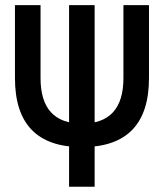

<svg xmlns="http://www.w3.org/2000/svg" viewBox="-20 -713 626 733"><path d="M293 -151.4Q37.1 -151.4 37.1 -415V-693.4H134.8V-415Q134.8 -241.2 293 -241.2Q451.2 -241.2 451.2 -415V-693.4H548.8V-415Q548.8 -151.4 293 -151.4ZM243.7 -200.2H341.3V0H243.7ZM341.3 -200.2H243.7V-693.4H341.3Z"/></svg>

Font: Cascadia Mono
Style: Regular
Weight: 400
Monospace: yes
Designer: Aaron Bell
Foundry: Saja Typeworks
Version: Version 2102.003